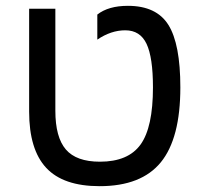

<svg xmlns="http://www.w3.org/2000/svg" viewBox="-20 -629 693 659"><path d="M322 10Q197 10 138.5 -53Q80 -116 80 -246V-599H170V-249Q170 -158 206 -116Q242 -74 323 -74Q420 -74 462.5 -133Q505 -192 505 -329Q505 -432 483 -478.5Q461 -525 410 -525Q361 -525 314 -493V-579Q352 -609 419 -609Q517 -609 558 -543.5Q599 -478 599 -329Q599 -154 532 -72Q465 10 322 10Z"/></svg>

Font: Libra Sans
Style: Regular
Weight: 400
Foundry: Context Ltd
Version: Version 1.002